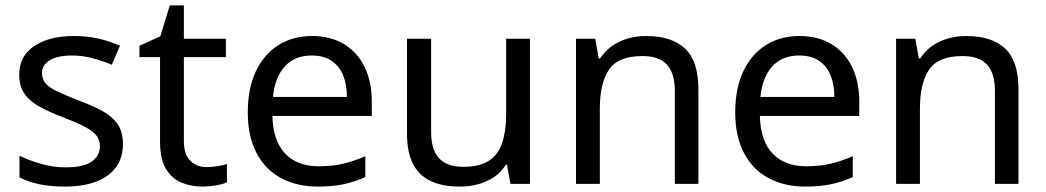

<svg xmlns="http://www.w3.org/2000/svg" viewBox="-20 -679 3862 709"><path d="M434 -148Q434 -96 408 -61Q382 -26 334 -8Q286 10 220 10Q164 10 123.5 1Q83 -8 52 -24V-104Q84 -88 129.5 -74.5Q175 -61 222 -61Q289 -61 319 -82.5Q349 -104 349 -140Q349 -160 338 -176Q327 -192 298.5 -208Q270 -224 217 -244Q165 -264 128 -284Q91 -304 71 -332Q51 -360 51 -404Q51 -472 106.5 -509Q162 -546 252 -546Q301 -546 343.5 -536.5Q386 -527 423 -510L393 -440Q359 -454 322 -464Q285 -474 246 -474Q192 -474 163.5 -456.5Q135 -439 135 -409Q135 -387 148 -371.5Q161 -356 191.5 -341.5Q222 -327 273 -307Q324 -288 360 -268Q396 -248 415 -219.5Q434 -191 434 -148Z M743 -62Q763 -62 784 -65.5Q805 -69 818 -73V-6Q804 1 778 5.5Q752 10 728 10Q686 10 650.5 -4.5Q615 -19 593 -55Q571 -91 571 -156V-468H495V-510L572 -545L607 -659H659V-536H814V-468H659V-158Q659 -109 682.5 -85.5Q706 -62 743 -62Z M1132 -546Q1201 -546 1250.5 -516Q1300 -486 1326.5 -431.5Q1353 -377 1353 -304V-251H986Q988 -160 1032.5 -112.5Q1077 -65 1157 -65Q1208 -65 1247.5 -74.5Q1287 -84 1329 -102V-25Q1288 -7 1248 1.5Q1208 10 1153 10Q1077 10 1018.5 -21Q960 -52 927.5 -113.5Q895 -175 895 -264Q895 -352 924.5 -415Q954 -478 1007.5 -512Q1061 -546 1132 -546ZM1131 -474Q1068 -474 1031.5 -433.5Q995 -393 988 -321H1261Q1261 -367 1247 -401Q1233 -435 1204.5 -454.5Q1176 -474 1131 -474Z M1937 -536V0H1865L1852 -71H1848Q1831 -43 1804 -25Q1777 -7 1745 1.5Q1713 10 1678 10Q1614 10 1570.5 -10.5Q1527 -31 1505 -74Q1483 -117 1483 -185V-536H1572V-191Q1572 -127 1601 -95Q1630 -63 1691 -63Q1751 -63 1785.5 -85.5Q1820 -108 1834.5 -151.5Q1849 -195 1849 -257V-536Z M2365 -546Q2461 -546 2510 -499.5Q2559 -453 2559 -349V0H2472V-343Q2472 -408 2443 -440Q2414 -472 2352 -472Q2263 -472 2229 -422Q2195 -372 2195 -278V0H2107V-536H2178L2191 -463H2196Q2214 -491 2240.5 -509.5Q2267 -528 2299 -537Q2331 -546 2365 -546Z M2932 -546Q3001 -546 3050.5 -516Q3100 -486 3126.5 -431.5Q3153 -377 3153 -304V-251H2786Q2788 -160 2832.5 -112.5Q2877 -65 2957 -65Q3008 -65 3047.5 -74.5Q3087 -84 3129 -102V-25Q3088 -7 3048 1.5Q3008 10 2953 10Q2877 10 2818.5 -21Q2760 -52 2727.5 -113.5Q2695 -175 2695 -264Q2695 -352 2724.5 -415Q2754 -478 2807.5 -512Q2861 -546 2932 -546ZM2931 -474Q2868 -474 2831.5 -433.5Q2795 -393 2788 -321H3061Q3061 -367 3047 -401Q3033 -435 3004.5 -454.5Q2976 -474 2931 -474Z M3547 -546Q3643 -546 3692 -499.5Q3741 -453 3741 -349V0H3654V-343Q3654 -408 3625 -440Q3596 -472 3534 -472Q3445 -472 3411 -422Q3377 -372 3377 -278V0H3289V-536H3360L3373 -463H3378Q3396 -491 3422.5 -509.5Q3449 -528 3481 -537Q3513 -546 3547 -546Z"/></svg>

Font: ukannada15
Style: Book
Weight: 400
Designer: Jelle Bosma - Monotype Design Team
Foundry: Monotype Imaging Inc.
Version: Version 2.003